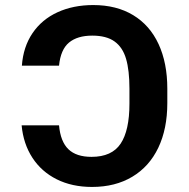

<svg xmlns="http://www.w3.org/2000/svg" viewBox="-20 -737 755 767"><path d="M345.7 -110.4Q426.8 -110.4 461.9 -163.1Q497.1 -215.8 497.1 -323.2V-382.8Q497.1 -456.1 483.6 -502Q470.2 -547.9 437.7 -571.3Q405.3 -594.7 348.6 -594.7Q289.1 -594.7 255.6 -566.9Q222.2 -539.1 215.8 -474.6H67.4Q72.8 -549.8 109.9 -604.5Q147 -659.2 209.7 -688Q272.5 -716.8 352.5 -716.8Q445.3 -716.8 512 -676.5Q578.6 -636.2 613.5 -560.8Q648.4 -485.4 648.4 -382.8V-325.2Q648.4 -222.2 612.3 -146.7Q576.2 -71.3 508.3 -30.8Q440.4 9.8 347.7 9.8Q267.6 9.8 206.5 -20.8Q145.5 -51.3 109.4 -106.9Q73.2 -162.6 66.4 -236.3H215.8Q221.7 -171.4 253.2 -140.9Q284.7 -110.4 345.7 -110.4Z"/></svg>

Font: Pretendard Std
Style: Bold
Weight: 700
Designer: Base glyphs from Inter by Rasmus Andersson; Hangeul glyphs from Noto Sans CJK(Source Han Sans) by Jang Soo-young and Kan
Foundry: Kil Hyung-jin
Version: Version 1.309